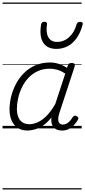

<svg xmlns="http://www.w3.org/2000/svg" viewBox="-20 -1011 672 1512"><path d="M197 17Q152 17 120 -3.5Q88 -24 71.5 -62Q55 -100 55 -151Q55 -196 67 -247Q79 -298 103.5 -346Q128 -394 166.5 -433.5Q205 -473 257 -496Q309 -519 375 -519Q409 -519 444.5 -507.5Q480 -496 507 -476L514 -494Q518 -506 524.5 -510.5Q531 -515 544 -515Q563 -515 567 -507.5Q571 -500 568 -488L446 -116Q438 -90 438.5 -70.5Q439 -51 448.5 -40.5Q458 -30 474 -30Q492 -30 506.5 -38.5Q521 -47 532.5 -60.5Q544 -74 553 -89Q557 -95 565 -99Q573 -103 584 -96Q596 -90 597 -82Q598 -74 592 -66Q581 -46 563.5 -27Q546 -8 523 4.5Q500 17 468 17Q447 17 431 11Q415 5 404 -7Q393 -19 388 -35Q383 -51 384 -72Q384 -76 384.5 -80Q385 -84 386 -87Q352 -44 317 -21.5Q282 1 251 9Q220 17 197 17ZM113 -155Q113 -118 123.5 -90.5Q134 -63 156 -48Q178 -33 212 -33Q245 -33 280 -49.5Q315 -66 349.5 -101.5Q384 -137 416 -194L494 -432Q459 -454 430 -462Q401 -470 373 -470Q318 -470 275 -449.5Q232 -429 201.5 -395.5Q171 -362 151.5 -320.5Q132 -279 122.5 -236Q113 -193 113 -155ZM424 -626Q351 -626 319.5 -676.5Q288 -727 304 -820Q306 -830 312.5 -835Q319 -840 330 -840Q341 -840 346.5 -834.5Q352 -829 350 -820Q340 -753 361 -717Q382 -681 429 -681Q483 -681 524.5 -718.5Q566 -756 583 -819Q587 -830 593.5 -834.5Q600 -839 611 -839Q623 -839 628.5 -833.5Q634 -828 631 -818Q614 -754 584 -711.5Q554 -669 513.5 -647.5Q473 -626 424 -626ZM0 471H623V481H0ZM0 -20H623V0H0ZM0 -505H623V-500H0ZM0 -991H623V-981H0Z"/></svg>

Font: Playwrite IE Guides
Style: Regular
Weight: 400
Designer: Veronika Burian, José Scaglione
Foundry: TypeTogether
Version: Version 1.003